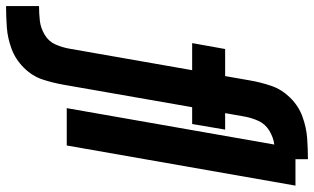

<svg xmlns="http://www.w3.org/2000/svg" viewBox="-278 -598 1010 617"><g transform="rotate(90 226.5 -290.0)"><path d="M-62 195V89H-60Q-38 89 -15 86.5Q8 84 30 71Q52 58 61.5 36Q71 14 75 -9L144 -403H57L76 -509H163L177 -589Q183 -624 194.5 -657.5Q206 -691 232.5 -718Q259 -745 293.5 -757.5Q328 -770 362 -772.5Q396 -775 430 -775V-735H515L386 0H266L383 -667Q360 -664 338.5 -651Q317 -638 307 -616Q297 -594 293 -571L282 -509H335L317 -403H263L191 9Q185 44 174 77.5Q163 111 136 138Q109 165 75 177.5Q41 190 7 192.5Q-27 195 -62 195Z"/></g></svg>

Font: Iosevka SS08
Style: Bold Italic
Weight: 700
Italic angle: -10°
Monospace: yes
Designer: Belleve Invis
Foundry: Belleve Invis
Version: 2.1.0; ttfautohint (v1.8.2)